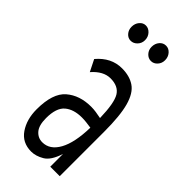

<svg xmlns="http://www.w3.org/2000/svg" viewBox="-216 -692 745 745"><g transform="rotate(45 156.5 -319.5)"><path d="M131 11Q82 11 56 -27Q30 -65 30 -120Q30 -208 70 -242.5Q110 -277 173 -277Q186 -277 199.5 -275Q213 -273 228 -270Q226 -351 208.5 -379.5Q191 -408 148 -408Q109 -408 74 -368L50 -416Q93 -467 152 -467Q194 -467 222 -448Q250 -429 263.5 -380.5Q277 -332 277 -243V0H225V-70Q209 -20 182.5 -4.5Q156 11 131 11ZM80 -122Q80 -82 96 -63.5Q112 -45 136 -45Q177 -45 201.5 -89Q226 -133 228 -217Q215 -219 202 -220.5Q189 -222 177 -222Q132 -222 106 -200Q80 -178 80 -122ZM100 -566Q85 -566 74.5 -578Q64 -590 64 -607Q64 -625 74.5 -637.5Q85 -650 100 -650Q115 -650 126.5 -637.5Q138 -625 138 -607Q138 -590 126.5 -578Q115 -566 100 -566ZM211 -566Q196 -566 185 -578Q174 -590 174 -607Q174 -625 184.5 -637.5Q195 -650 211 -650Q226 -650 237 -637.5Q248 -625 248 -607Q248 -590 237 -578Q226 -566 211 -566Z"/></g></svg>

Font: Inconsolata ExtraCondensed Thin
Style: Regular
Weight: 100
Width: 2
Monospace: yes
Designer: Raph Levien, Cyreal, Brenton Simpson
Foundry: Raph Levien, Cyreal, Google
Version: Version 3.100; ttfautohint (v1.8.4.7-5d5b)